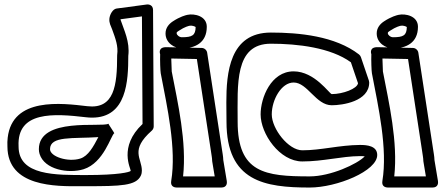

<svg xmlns="http://www.w3.org/2000/svg" viewBox="-20 -816 1994 861"><path d="M354.8 -57.1C445.9 -85.7 477.4 -209.3 492.5 -218.8C493.4 -219.3 465.3 -260.7 466.1 -261.2C437.4 -243.4 154.3 -292.4 154.3 -147C154.3 -139.6 155.4 -132.4 157.5 -125.6C179.3 -55 287.4 -36.1 354.8 -57.1ZM339.8 -104.9C284.4 -87.6 204.3 -113.8 204.3 -147C204.3 -207.8 307 -193.4 421 -201.1C399 -159 376 -116.2 339.8 -104.9ZM616.5 -742.5 619.2 -260C509.7 -156.7 567.5 -59.3 566.2 -49.5C560.5 -44 512 -31 368.3 -31C229.6 -31 63.3 -27.8 63.3 -159C63.3 -159.4 63.3 -159.9 63.3 -160.2C55.7 -318.4 221.2 -307.2 365.4 -290.2C374.7 -289.1 383.7 -288.5 392.4 -288.5C548.8 -287.9 555.2 -454.4 555.3 -565.3C563.3 -629.2 535.4 -682.7 520.4 -728C520.4 -728.2 520.5 -728.6 521 -729.7ZM666.3 -771.1C666.2 -793.3 648 -797.1 638 -795.8L503 -777.8C484.9 -775.4 472.3 -749.9 470.6 -732.8C468.6 -712.4 477.1 -700.1 482.8 -684.4C497.8 -643.4 510.9 -609 505.5 -570.5C505.4 -569.6 505.3 -568.1 505.3 -567C505.3 -432.6 492.7 -325.5 371.2 -339.8C256.8 -353.3 35.4 -381.6 14.5 -198.3C13 -185.6 12.6 -173.7 13.3 -158.4C14.3 22.6 230.9 19.7 341.1 19.1C350.7 19.1 359.8 19 368.3 19C522.4 19 589.6 16.9 611.2 -27.6C615 -35.5 616.3 -43.7 616.2 -50.9C616 -107.4 561.3 -142.3 660.8 -230.3C665.8 -234.7 669.3 -241.9 669.3 -249.1Z M830.6 -700.6C839.5 -702.5 853.9 -698 857.3 -694.8C856.7 -657.2 841.9 -649 795.3 -649C783.1 -649 772.3 -660.2 772.3 -666C772.3 -671 770.8 -670.6 782.2 -678.2C809.3 -696.3 826.5 -699.7 830.6 -700.6ZM820 -749.4C812.8 -747.8 787.4 -741.7 754.5 -719.8C737.8 -708.7 722.3 -691.2 722.3 -666C722.3 -622.6 763.6 -599 795.3 -599C852.6 -599 907.3 -622.7 907.3 -696C907.3 -744.3 851.6 -756.3 820 -749.4ZM728.8 -604.4C685.2 -606.4 698.2 -572.8 698.2 -572.8C697.1 -546.9 698.9 -497 700.8 -487.3C730 -334.9 771.8 -149 747.7 -4.1C743.3 22.1 764.9 25 772.3 25H972.3C998.9 25 998.2 3.3 997 -4.1L981.3 -98.2C981 -115.3 976.8 -134.4 975.1 -147.5L909 -579.8C907.4 -590.6 897.3 -600.8 884.8 -601ZM801 -25C818 -179.6 777.3 -354.2 750.1 -495.5C749.6 -503 748.3 -534.2 748 -553.6L862.8 -551.4L925.6 -140.6C928 -122.1 931.3 -107.6 931.3 -96C931.3 -94.7 931.5 -92.9 931.7 -91.9L942.8 -25Z M1553.5 -536.7 1585.5 -442.6C1581.7 -418.3 1518.3 -394.2 1467.7 -394C1457.4 -394.7 1391.6 -496 1296.7 -496C1195.4 -496 1148.7 -377.8 1148.7 -303C1148.7 -216.1 1233.9 -92 1335.7 -92C1428.6 -92 1510.8 -115.2 1593.9 -116C1603 -116.1 1610.9 -115.5 1615.6 -114.8C1582.2 -80.2 1462.4 -25 1368.7 -25C1168.1 -25 1045.7 -41 1045.7 -270C1045.7 -437 1030.6 -620 1194.7 -620C1314.8 -620 1463.3 -602.5 1553.5 -536.7ZM1598.4 -560C1597.1 -563.8 1593.9 -568.7 1590 -571.8C1483 -654.7 1320.2 -670 1194.7 -670C1008.8 -670 995 -488.3 995 -356.3C995 -325.7 995.7 -296.3 995.7 -270C995.7 -2 1167.2 25 1368.7 25C1490.5 25 1672.9 -49.3 1671.6 -121.7C1670.9 -161.6 1626.3 -166.3 1593.5 -166C1501.6 -165.2 1419.6 -142 1335.7 -142C1273.4 -142 1198.7 -238.3 1198.7 -303C1198.7 -368.7 1241.9 -446 1296.7 -446C1359.2 -446 1396.5 -344 1467.7 -344C1515.5 -344 1635.7 -361.1 1635.7 -446C1635.7 -448.3 1635.2 -451.5 1634.4 -454Z M1777.6 -700.6C1786.5 -702.5 1800.9 -698 1804.3 -694.8C1803.7 -657.2 1788.9 -649 1742.3 -649C1730.1 -649 1719.3 -660.2 1719.3 -666C1719.3 -671 1717.8 -670.6 1729.2 -678.2C1756.3 -696.3 1773.5 -699.7 1777.6 -700.6ZM1767 -749.4C1759.8 -747.8 1734.4 -741.7 1701.5 -719.8C1684.8 -708.7 1669.3 -691.2 1669.3 -666C1669.3 -622.6 1710.6 -599 1742.3 -599C1799.6 -599 1854.3 -622.7 1854.3 -696C1854.3 -744.3 1798.6 -756.3 1767 -749.4ZM1675.8 -604.4C1632.2 -606.4 1645.2 -572.8 1645.2 -572.8C1644.1 -546.9 1645.9 -497 1647.8 -487.3C1677 -334.9 1718.8 -149 1694.7 -4.1C1690.3 22.1 1711.9 25 1719.3 25H1919.3C1945.9 25 1945.2 3.3 1944 -4.1L1928.3 -98.2C1928 -115.3 1923.8 -134.4 1922.1 -147.5L1856 -579.8C1854.4 -590.6 1844.3 -600.8 1831.8 -601ZM1748 -25C1765 -179.6 1724.3 -354.2 1697.1 -495.5C1696.6 -503 1695.3 -534.2 1695 -553.6L1809.8 -551.4L1872.6 -140.6C1875 -122.1 1878.3 -107.6 1878.3 -96C1878.3 -94.7 1878.5 -92.9 1878.7 -91.9L1889.8 -25Z"/></svg>

Font: Rocketfuel
Style: Regular
Weight: 400
Designer: Mew Too
Foundry: Cannot Into Space Fonts.
Version: Version 0.27